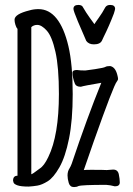

<svg xmlns="http://www.w3.org/2000/svg" viewBox="-20 -749 540 779"><path d="M96 8Q65 8 51 3Q37 -2 35 -8.5Q33 -15 33 -16Q33 -36 51 -36V-632Q46 -637 42.5 -648.5Q39 -660 39 -669Q39 -692 100 -707Q117 -712 136 -712Q179 -712 209.5 -674Q240 -636 257.5 -562Q275 -488 275 -367Q275 -261 260 -186.5Q245 -112 221 -70Q197 -28 173.5 -13.5Q150 1 132 4Q114 7 96 8ZM107 -42Q111 -42 141 -65Q159 -76 176 -112Q219 -200 219 -368Q219 -476 205 -538.5Q191 -601 170 -624.5Q149 -648 131 -648Q117 -648 107 -639ZM280 10Q264 10 259 -6.5Q254 -23 254 -37Q254 -54 262 -66Q267 -74 271 -85Q333 -270 391 -413Q320 -401 308 -397Q289 -397 284 -409Q279 -421 276.5 -433.5Q274 -446 274 -454Q274 -465 292 -465Q305 -463 326 -463Q330 -463 366 -468.5Q402 -474 407.5 -477.5Q413 -481 427 -481Q448 -477 456 -445Q459 -434 459 -428Q459 -425 454 -418Q441 -403 361 -177Q339 -115 320 -59Q326 -60 351 -60Q402 -60 413 -59Q420 -59 439 -61Q458 -61 462 -42Q466 -23 466 -9Q466 7 446 7Q427 2 411 1Q311 1 298 6Q291 10 280 10ZM361 -569Q340 -569 330 -583Q314 -619 296 -662Q278 -705 278 -713Q278 -729 298 -729Q313 -729 317 -719Q329 -698 344.5 -676.5Q360 -655 363 -651Q365 -655 380.5 -676.5Q396 -698 407 -719Q413 -729 427 -729Q447 -729 447 -713Q447 -710 442 -694Q423 -644 400 -598L394 -585Q387 -569 361 -569Z"/></svg>

Font: LXGW WenKai Mono Lite
Style: Regular
Weight: 400
Monospace: yes
Designer: LXGW / Fontworks Inc.
Foundry: LXGW / Fontworks Inc.
Version: Version 1.520; June 14, 2025